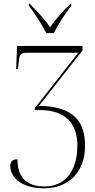

<svg xmlns="http://www.w3.org/2000/svg" viewBox="-20 -786 515 1045"><path d="M232 -606H273C295 -651 337 -715 368 -755V-766H364C320 -722 284 -684 253 -638C221 -684 184 -722 141 -766H137V-755C168 -715 209 -651 232 -606ZM220 239C350 239 443 153 443 8C443 -116 390 -207 192 -210L429 -511V-536H73L68 -411H78L83 -458C86 -491 96 -499 129 -499H406L169 -197V-187H195C343 -187 401 -108 401 6C401 154 326 229 223 229C124 229 75 178 75 81C47 81 36 94 36 118C36 182 101 239 220 239Z"/></svg>

Font: Noto Serif Display ExtraLight
Style: Regular
Weight: 200
Designer: Monotype Design Team
Foundry: Monotype Imaging Inc.
Version: Version 2.009